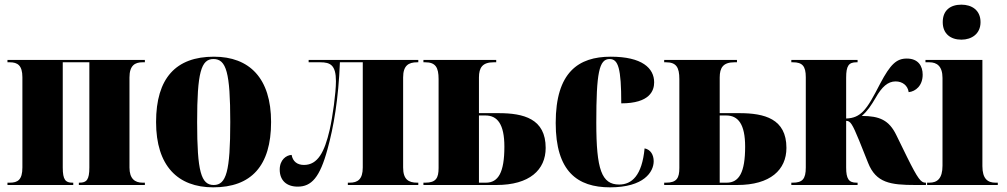

<svg xmlns="http://www.w3.org/2000/svg" viewBox="-20 -793 4315 823"><path d="M12 0H294V-10H290C261 -10 249 -22 249 -75V-526H363V-75C363 -22 351 -10 321 -10H318V0H601V-10H591C558 -10 535 -27 535 -75V-461C535 -512 558 -526 591 -526H601V-536H12V-526H22C55 -526 76 -513 76 -462V-75C76 -22 56 -10 22 -10H12Z M894 10C1057 10 1142 -82 1142 -270C1142 -458 1049 -550 897 -550C734 -550 649 -458 649 -270C649 -82 742 10 894 10ZM896 0C842 0 825 -58 825 -270C825 -482 842 -540 895 -540C950 -540 967 -482 967 -270C967 -58 950 0 896 0Z M1256 7C1315 7 1351 -32 1384 -154C1410 -248 1431 -369 1437 -526H1535V-75C1535 -24 1513 -10 1479 -10H1471V0H1773V-10H1768C1731 -10 1708 -24 1708 -75V-461C1708 -512 1731 -526 1768 -526H1773V-536H1303V-526H1353C1396 -526 1420 -514 1420 -445C1420 -395 1406 -293 1393 -236C1371 -141 1342 -86 1283 -86C1254 -86 1235 -101 1230 -129C1207 -128 1179 -108 1179 -66C1179 -20 1208 7 1256 7Z M1795 0H2108C2250 0 2319 -65 2319 -159C2319 -284 2225 -308 2117 -308H2033V-461C2033 -503 2048 -526 2096 -526H2107V-536H1795V-526H1803C1847 -526 1860 -504 1860 -454V-73C1860 -30 1849 -10 1803 -10H1795ZM2063 -10H2033V-298H2061C2112 -298 2142 -261 2142 -164C2142 -54 2116 -10 2063 -10Z M2595 10C2740 10 2782 -56 2782 -102C2782 -129 2769 -152 2743 -157C2732 -40 2688 -2 2634 -2C2559 -2 2536 -66 2536 -267C2536 -481 2548 -540 2593 -540C2630 -540 2643 -501 2643 -350C2766 -350 2784 -405 2784 -440C2784 -501 2732 -550 2598 -550C2459 -550 2362 -483 2362 -266C2362 -58 2455 10 2595 10Z M2827 0H3140C3282 0 3351 -65 3351 -159C3351 -284 3257 -308 3149 -308H3065V-461C3065 -503 3080 -526 3128 -526H3139V-536H2827V-526H2835C2879 -526 2892 -504 2892 -454V-73C2892 -30 2881 -10 2835 -10H2827ZM3095 -10H3065V-298H3093C3144 -298 3174 -261 3174 -164C3174 -54 3148 -10 3095 -10Z M3372 0H3656V-10H3651C3618 -10 3607 -27 3607 -75V-275C3625 -275 3633 -263 3663 -190L3701 -95C3735 -9 3797 0 3904 0H3949V-10H3947C3928 -10 3915 -25 3868 -120L3822 -214C3791 -278 3750 -296 3674 -296C3700 -319 3714 -341 3733 -373C3760 -421 3786 -444 3819 -444C3848 -444 3871 -427 3875 -398C3905 -401 3935 -426 3935 -473C3935 -510 3916 -542 3867 -542C3823 -542 3797 -518 3753 -435C3724 -379 3703 -339 3679 -315C3660 -296 3639 -286 3607 -285V-460C3607 -511 3618 -526 3651 -526H3656V-536H3372V-526H3379C3419 -526 3434 -510 3434 -462V-75C3434 -25 3419 -10 3378 -10H3372Z M4101 -623C4145 -623 4183 -648 4183 -698C4183 -750 4145 -773 4101 -773C4055 -773 4021 -750 4021 -698C4021 -648 4055 -623 4101 -623ZM3954 0H4257V-10H4247C4214 -10 4191 -26 4191 -81V-536H3947V-526H3964C3995 -526 4020 -510 4020 -459V-83C4020 -27 3997 -10 3964 -10H3954Z"/></svg>

Font: Noto Serif Display Condensed Black
Style: Regular
Weight: 900
Width: 3
Designer: Monotype Design Team
Foundry: Monotype Imaging Inc.
Version: Version 2.009